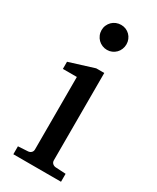

<svg xmlns="http://www.w3.org/2000/svg" viewBox="-184 -764 671 819"><g transform="rotate(30 151.5 -354.0)"><path d="M34.2 0V-39.1L83 -42Q92.3 -43 98.1 -48.8Q104 -54.7 104 -64V-420.9H35.2V-456.1L157.2 -494.1H196.8V-64Q196.8 -54.7 202.9 -48.8Q209 -43 217.8 -42L269 -39.1V0ZM217.8 -647Q217.8 -634.3 213.1 -622.8Q208.5 -611.3 200.2 -603Q191.9 -594.7 180.9 -589.8Q169.9 -585 157.2 -585Q144.5 -585 133.1 -589.8Q121.6 -594.7 113.3 -603Q105 -611.3 100.1 -622.8Q95.2 -634.3 95.2 -647Q95.2 -659.7 100.1 -670.9Q105 -682.1 113.3 -690.4Q121.6 -698.7 133.1 -703.4Q144.5 -708 157.2 -708Q169.9 -708 180.9 -703.4Q191.9 -698.7 200.2 -690.4Q208.5 -682.1 213.1 -670.9Q217.8 -659.7 217.8 -647Z"/></g></svg>

Font: Charis SIL
Style: Regular
Weight: 400
Foundry: SIL International
Version: Version 4.112